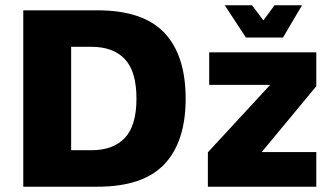

<svg xmlns="http://www.w3.org/2000/svg" viewBox="-20 -706 1261 726"><path d="M68 0V-667H348Q521 -667 601.5 -582Q682 -497 682 -333Q682 -170 601.5 -85Q521 0 348 0ZM249 -138H326Q408 -138 452 -184.5Q496 -231 496 -333Q496 -436 452 -482.5Q408 -529 326 -529H249ZM766 0V-130L1032 -418L1046 -385H771V-508H1176V-380L934 -88L928 -131H1176V0ZM910 -564 830 -686H933L976 -629L1018 -686H1122L1050 -564Z"/></svg>

Font: Maven Pro ExtraBold
Style: Regular
Weight: 800
Designer: Joe Prince
Foundry: Joe Prince
Version: Version 2.100